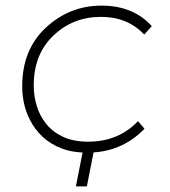

<svg xmlns="http://www.w3.org/2000/svg" viewBox="-20 -542 606 683"><path d="M290 1Q238.5 1 199.2 -14Q160 -29 131.8 -55.2Q103.5 -81.5 86 -116.5Q59 -170 59 -235Q59 -366 143.5 -444Q228 -522 341 -522Q454 -522 520 -449L493 -419Q434 -482 339 -482Q240 -482 170 -415.5Q100 -349 100 -238Q100 -200.5 110.8 -165Q121.5 -129.5 144.8 -100.8Q168 -72 205 -55Q242 -38 294 -38Q401 -38 471 -111L494 -84Q412 1 290 1ZM289 121H250L276 -11H315Z"/></svg>

Font: Argentum Sans ExtraLight
Style: Italic
Weight: 200
Italic angle: -11°
Designer: Julieta Ulanovsky (font), Cristiano Sobral (main changes and remaster)
Foundry: Julieta Ulanovsky (font), Cristiano Sobral (main changes and remaster)
Version: Version 2.007;June 15, 2022;FontCreator 14.0.0.2814 64-bit; 